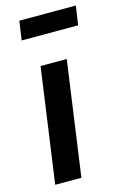

<svg xmlns="http://www.w3.org/2000/svg" viewBox="-116 -803 557 857"><g transform="rotate(-15 162.5 -374.5)"><path d="M150 0H29L103 -529H224ZM51 -661 64 -749H325L312 -661Z"/></g></svg>

Font: Fira Sans Condensed Medium
Style: Italic
Weight: 500
Width: 3
Italic angle: -8°
Designer: bBox Type GmbH & Carrois Corporate GbR & Edenspiekermann AG
Foundry: bBox Type GmbH & Carrois Corporate GbR & Edenspiekermann AG
Version: Version 4.301